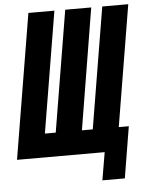

<svg xmlns="http://www.w3.org/2000/svg" viewBox="-69 -782 746 971"><g transform="rotate(-5 304.5 -297.0)"><path d="M411 141 435 0H-10L112 -735H244L142 -120H197L299 -735H431L330 -120H385L487 -735H619L517 -120H568L525 141Z"/></g></svg>

Font: Iosevka Curly HvExObl
Style: Regular
Weight: 900
Width: 7
Italic angle: -9°
Monospace: yes
Designer: Belleve Invis
Foundry: Belleve Invis
Version: Version 11.1.0; ttfautohint (v1.8.3)